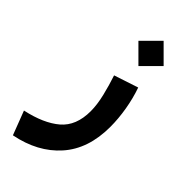

<svg xmlns="http://www.w3.org/2000/svg" viewBox="-285 -600 910 910"><g transform="rotate(45 170.5 -145.0)"><path d="M211.9 -556.2 296.4 -471.7 211.9 -387.2 127.4 -471.7ZM23.4 265.6 -22.5 145.5Q85.9 122.1 144.8 71.8Q203.6 21.5 203.6 -75.7Q203.6 -119.6 190.7 -173.1Q177.7 -226.6 161.6 -274.4L283.2 -314.5Q301.8 -261.7 311.8 -202.9Q321.8 -144 321.8 -88.9Q321.8 58.6 241.9 148.4Q162.1 238.3 23.4 265.6Z"/></g></svg>

Font: Vazirmatn UI
Style: Bold
Weight: 700
Designer: Saber Rastikerdar
Foundry: Saber Rastikerdar
Version: Version 33.003